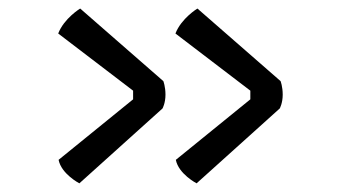

<svg xmlns="http://www.w3.org/2000/svg" viewBox="-20 -466 790 443"><path d="M627.4 -278.8 435.5 -446.3C435.5 -446.3 398.4 -423.8 384.8 -388.7L557.6 -256.8V-236.8L385.7 -97.2C392.1 -64.5 433.6 -43 433.6 -43L625.5 -215.8C625.5 -215.8 632.3 -228 632.3 -247.6C632.3 -266.1 627.4 -278.8 627.4 -278.8ZM356.9 -278.8 165 -446.3C165 -446.3 127.9 -423.8 114.3 -388.7L287.1 -256.8V-236.8L115.2 -97.2C121.6 -64.5 163.1 -43 163.1 -43L355 -215.8C355 -215.8 361.8 -228 361.8 -247.6C361.8 -266.1 356.9 -278.8 356.9 -278.8Z"/></svg>

Font: Basic
Style: Regular
Weight: 400
Designer: Magnus Gaarde
Foundry: Magnus Gaarde
Version: Version 1.001